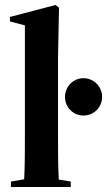

<svg xmlns="http://www.w3.org/2000/svg" viewBox="-20 -751 430 771"><path d="M24 0H264V-22L216 -30C213 -82 213 -154 213 -209V-521L217 -720L203 -731L20 -683V-665L80 -649V-209C80 -154 80 -83 77 -31L24 -22ZM315 -287C357 -287 390 -320 390 -362C390 -403 357 -437 315 -437C274 -437 241 -403 241 -362C241 -320 274 -287 315 -287Z"/></svg>

Font: Source Serif 4 Display
Style: Bold
Weight: 700
Designer: Frank Grießhammer
Foundry: Adobe Systems Incorporated
Version: Version 4.004;hotconv 1.0.117;makeotfexe 2.5.65602